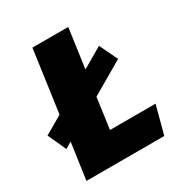

<svg xmlns="http://www.w3.org/2000/svg" viewBox="-164 -817 889 938"><g transform="rotate(-30 281.0 -348.0)"><path d="M278 -158H535L493 0H54L83 -205L47 -184L0 -287L102 -346L151 -696H353L322 -474L437 -541L486 -439L302 -332Z"/></g></svg>

Font: Fira Sans Black
Style: Italic
Weight: 900
Italic angle: -8°
Designer: Carrois Corporate & Edenspiekermann AG
Foundry: Carrois Corporate GbR & Edenspiekermann AG
Version: Version 4.203